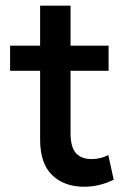

<svg xmlns="http://www.w3.org/2000/svg" viewBox="-20 -660 470 694"><path d="M284.5 15Q212 15 168.5 -27Q125 -69 125 -155.5V-639.5H235V-495H372.5V-404H235V-179.5Q235 -127.5 254.8 -106.2Q274.5 -85 310.5 -85Q328 -85 343.5 -89Q359 -93 371.5 -99.5L391 -10.5Q369.5 0.5 341.8 7.8Q314 15 284.5 15ZM16.5 -404V-495H139.5V-404Z"/></svg>

Font: Geologica Cursive
Style: Regular
Weight: 400
Designer: Sindre Bremnes, Frode Helland
Foundry: Monokrom Skriftforlag AS
Version: Version 1.010;gftools[0.9.28]